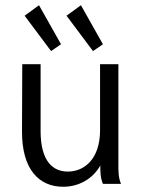

<svg xmlns="http://www.w3.org/2000/svg" viewBox="-20 -702 540 733"><path d="M175 -507 213 -533 129 -682 74 -642ZM335 -507 373 -533 289 -682 234 -642ZM221 11C281 11 334 -19 363 -70C363 -47 363 -23 373 0H442C432 -24 432 -47 432 -71V-457H362V-205C362 -96 303 -47 239 -47C182 -47 135 -86 135 -202V-457H65L64 -202C63 -54 130 11 221 11Z"/></svg>

Font: Inconsolata Thin
Style: Regular
Weight: 100
Monospace: yes
Designer: Raph Levien, Cyreal, Brenton Simpson
Foundry: Raph Levien, Cyreal, Google
Version: Version 3.100